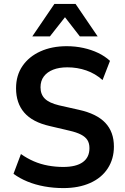

<svg xmlns="http://www.w3.org/2000/svg" viewBox="-20 -951 641 981"><path d="M304 10Q254 10 207 1.5Q160 -7 120 -23.5Q80 -40 49 -63L87 -164Q118 -142 152.5 -127Q187 -112 225.5 -105Q264 -98 303 -98Q369 -98 403 -122.5Q437 -147 437 -194Q437 -219 426.5 -235.5Q416 -252 393.5 -263.5Q371 -275 336 -283L234 -307Q146 -327 104 -375.5Q62 -424 62 -500Q62 -566 95 -614Q128 -662 186.5 -688.5Q245 -715 321 -715Q365 -715 406 -706Q447 -697 481.5 -680.5Q516 -664 542 -640L504 -542Q467 -575 421 -591Q375 -607 324 -607Q282 -607 251.5 -595Q221 -583 204 -560.5Q187 -538 187 -505Q187 -469 209 -447Q231 -425 281 -413L383 -390Q474 -370 518 -323.5Q562 -277 562 -202Q562 -139 530.5 -90.5Q499 -42 440.5 -16Q382 10 304 10ZM145 -765 258 -931H366L479 -765H388L312 -863L235 -765Z"/></svg>

Font: Nunito Sans 10pt SemiCondensed
Style: Bold
Weight: 700
Width: 4
Designer: Vernon Adams
Foundry: Vernon Adams
Version: Version 3.101;gftools[0.9.27]